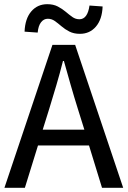

<svg xmlns="http://www.w3.org/2000/svg" viewBox="-20 -888 604 908"><path d="M562.5 0H462.4L400.9 -200.2H159.7L97.7 0H1L228 -675.8H335.4ZM212.9 -373.5 182.1 -274.9H378.9L348.1 -373.5Q330.6 -429.2 314.5 -485.4Q298.3 -541.5 282.2 -599.6H277.8Q263.2 -541.5 246.6 -485.4Q230 -429.2 212.9 -373.5ZM357.9 -728Q329.1 -728 308.1 -738.8Q287.1 -749.5 270.8 -763.7Q254.4 -777.8 239.3 -788.6Q224.1 -799.3 206.1 -799.3Q187 -799.3 174.1 -782.7Q161.1 -766.1 158.2 -733.9L96.2 -738.3Q98.6 -799.8 127.9 -834Q157.2 -868.2 203.6 -868.2Q232.4 -868.2 253.4 -857.2Q274.4 -846.2 290.8 -832.3Q307.1 -818.4 322.3 -807.6Q337.4 -796.9 355.5 -796.9Q394 -796.9 403.3 -861.8L465.3 -857.4Q462.9 -796.4 433.6 -762.2Q404.3 -728 357.9 -728Z"/></svg>

Font: Akatab Medium
Style: Regular
Weight: 500
Designer: SIL Global
Foundry: SIL Global
Version: Version 4.100